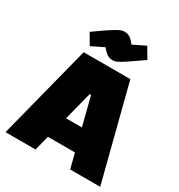

<svg xmlns="http://www.w3.org/2000/svg" viewBox="-196 -977 1033 1108"><g transform="rotate(30 320.5 -423.0)"><path d="M5 0 165 -625H476L636 0H436L325 -433H316L205 0ZM122 -99V-244H519V-99ZM333 -668Q320 -668 308.5 -672Q297 -676 285.5 -686Q274 -696 260 -713L178 -673L136 -744Q199 -789 232 -810.5Q265 -832 281 -839Q297 -846 309 -846Q323 -846 334.5 -842Q346 -838 357 -828.5Q368 -819 382 -801L464 -841L506 -770Q443 -726 410 -704Q377 -682 361.5 -675Q346 -668 333 -668Z"/></g></svg>

Font: Changa ExtraBold
Style: Regular
Weight: 800
Designer: Eduardo Rodriguez Tunni
Foundry: Eduardo Rodriguez Tunni
Version: Version 3.002; ttfautohint (v1.8.2)